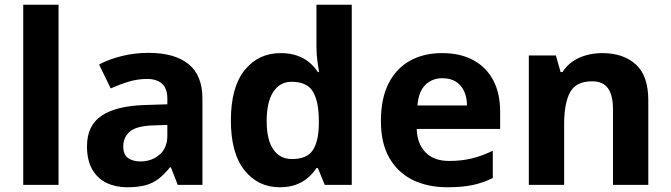

<svg xmlns="http://www.w3.org/2000/svg" viewBox="-20 -780 2830 810"><path d="M227 0H78V-760H227Z M607 -557Q717 -557 775.5 -509.5Q834 -462 834 -364V0H730L701 -74H697Q674 -45 649.5 -26Q625 -7 593.5 1.5Q562 10 516 10Q468 10 429.5 -8.5Q391 -27 369 -65.5Q347 -104 347 -163Q347 -250 408 -291.5Q469 -333 591 -337L686 -340V-364Q686 -407 663.5 -427Q641 -447 601 -447Q561 -447 523 -435.5Q485 -424 447 -407L398 -508Q442 -531 495.5 -544Q549 -557 607 -557ZM628 -251Q556 -249 528 -225Q500 -201 500 -162Q500 -128 520 -113.5Q540 -99 572 -99Q620 -99 653 -127.5Q686 -156 686 -208V-253Z M1160 10Q1069 10 1011.5 -61.5Q954 -133 954 -272Q954 -412 1012 -484Q1070 -556 1164 -556Q1203 -556 1233 -545.5Q1263 -535 1284.5 -517Q1306 -499 1321 -476H1326Q1323 -492 1319 -522.5Q1315 -553 1315 -585V-760H1464V0H1350L1321 -71H1315Q1301 -49 1279.5 -30.5Q1258 -12 1229 -1Q1200 10 1160 10ZM1212 -109Q1274 -109 1299 -145.5Q1324 -182 1325 -255V-271Q1325 -351 1300.5 -393Q1276 -435 1210 -435Q1161 -435 1133 -392.5Q1105 -350 1105 -270Q1105 -190 1133 -149.5Q1161 -109 1212 -109Z M1845 -556Q1921 -556 1975.5 -527Q2030 -498 2060 -443Q2090 -388 2090 -308V-236H1738Q1740 -173 1775.5 -137Q1811 -101 1874 -101Q1927 -101 1970 -111.5Q2013 -122 2059 -144V-29Q2019 -9 1974.5 0.5Q1930 10 1867 10Q1785 10 1722 -20.5Q1659 -51 1623 -113Q1587 -175 1587 -269Q1587 -365 1619.5 -428.5Q1652 -492 1710 -524Q1768 -556 1845 -556ZM1846 -450Q1803 -450 1774.5 -422Q1746 -394 1741 -335H1950Q1950 -368 1938.5 -394Q1927 -420 1904 -435Q1881 -450 1846 -450Z M2521 -556Q2609 -556 2662 -508.5Q2715 -461 2715 -356V0H2566V-319Q2566 -378 2545 -407.5Q2524 -437 2478 -437Q2410 -437 2385 -390.5Q2360 -344 2360 -257V0H2211V-546H2325L2345 -476H2353Q2371 -504 2397 -521.5Q2423 -539 2455 -547.5Q2487 -556 2521 -556Z"/></svg>

Font: Noto Sans Armenian
Style: Regular
Weight: 400
Designer: Monotype Design Team
Foundry: Monotype Imaging Inc.
Version: Version 2.007